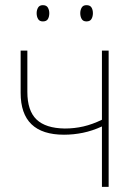

<svg xmlns="http://www.w3.org/2000/svg" viewBox="-20 -724 525 744"><path d="M375 0V-234Q338 -217 301.5 -209.5Q265 -202 228 -202Q60 -202 60 -364V-528H86V-368Q86 -295 121.5 -261Q157 -227 231 -226Q268 -226 303 -234Q338 -242 375 -260V-528H401V0ZM122 -673Q122 -685 127.5 -694.5Q133 -704 146 -704Q160 -704 165.5 -694.5Q171 -685 171 -673Q171 -659 165.5 -650Q160 -641 146 -641Q133 -641 127.5 -650.5Q122 -660 122 -673ZM291 -673Q291 -685 296.5 -694.5Q302 -704 315 -704Q329 -704 334.5 -695Q340 -686 340 -673Q340 -660 334.5 -650.5Q329 -641 315 -641Q302 -641 296.5 -650.5Q291 -660 291 -673Z"/></svg>

Font: Noto Sans SemiCondensed Thin
Style: Regular
Weight: 100
Width: 4
Designer: Monotype Design Team
Foundry: Monotype Imaging Inc.
Version: Version 2.013; ttfautohint (v1.8.4.7-5d5b)